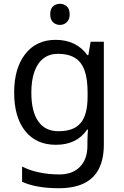

<svg xmlns="http://www.w3.org/2000/svg" viewBox="-20 -823 655 1017"><path d="M275 -612Q328 -612 370.5 -592Q413 -572 443 -531H448L460 -602H530V-57Q530 19 504 70.5Q478 122 425 148Q372 174 290 174Q232 174 183.5 165.5Q135 157 97 140V59Q135 79 186 90Q237 101 295 101Q364 101 403.5 60.5Q443 20 443 -50V-71Q443 -83 444 -105.5Q445 -128 446 -137H442Q414 -96 372.5 -76Q331 -56 276 -56Q172 -56 113.5 -129Q55 -202 55 -333Q55 -461 113.5 -536.5Q172 -612 275 -612ZM287 -538Q242 -538 210.5 -514Q179 -490 162.5 -444Q146 -398 146 -332Q146 -233 182.5 -180.5Q219 -128 289 -128Q330 -128 359 -138.5Q388 -149 407 -171.5Q426 -194 435 -229Q444 -264 444 -312V-333Q444 -406 427.5 -451Q411 -496 376 -517Q341 -538 287 -538ZM298 -803Q318 -803 333.5 -789.5Q349 -776 349 -747Q349 -719 333.5 -705Q318 -691 298 -691Q276 -691 261 -705Q246 -719 246 -747Q246 -776 261 -789.5Q276 -803 298 -803Z"/></svg>

Font: Noto Sans Malayalam UI
Style: Regular
Weight: 400
Designer: Jelle Bosma - Monotype Design Team
Foundry: Monotype Imaging Inc.
Version: Version 2.104